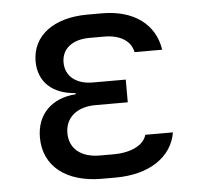

<svg xmlns="http://www.w3.org/2000/svg" viewBox="-45 -604 690 657"><g transform="rotate(-5 300.0 -275.0)"><path d="M326 7C442 7 521 -46 535 -130H440C431 -96 388 -73 326 -73H279C215 -73 175 -105 175 -159C175 -212 215 -246 279 -246H390V-324H277C219 -324 183 -354 183 -401C183 -448 220 -477 279 -477H329C385 -477 421 -453 428 -415H523C510 -503 438 -557 329 -557H279C161 -557 88 -500 88 -413C88 -342 136 -298 215 -293V-289C131 -283 80 -231 80 -152C80 -54 156 7 279 7Z"/></g></svg>

Font: Tekne LDO
Style: Regular
Weight: 400
Monospace: yes
Designer: Alessio Laiso, Mario Rullo, Paolo Rosset
Foundry: Alessio Laiso
Version: Version 1.000;hotconv 1.0.109;makeotfexe 2.5.65596